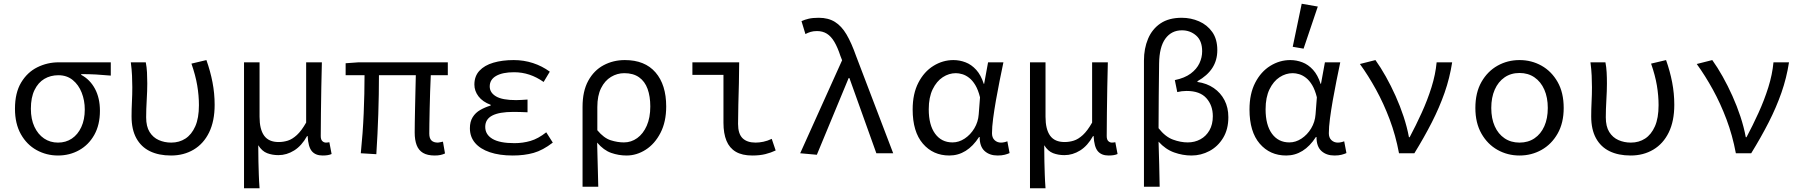

<svg xmlns="http://www.w3.org/2000/svg" viewBox="-20 -819 9640 1026"><path d="M290 12Q228 12 175.5 -17Q123 -46 91.5 -102Q60 -158 60 -238Q60 -323 93 -378Q126 -433 179.5 -459.5Q233 -486 294 -486H572V-415Q529 -419 492.5 -421Q456 -423 414 -423V-419Q461 -394 487.5 -344.5Q514 -295 514 -227Q514 -152 484 -98.5Q454 -45 403 -16.5Q352 12 290 12ZM290 -57Q332 -57 364 -78.5Q396 -100 414.5 -140Q433 -180 433 -234Q433 -282 416.5 -324Q400 -366 368.5 -391.5Q337 -417 292 -417Q250 -417 217 -397.5Q184 -378 164.5 -338Q145 -298 145 -238Q145 -182 164 -141.5Q183 -101 215.5 -79Q248 -57 290 -57Z M894 12Q828 12 781 -11Q734 -34 708.5 -80.5Q683 -127 683 -197Q683 -236 685 -275Q687 -314 687 -353Q687 -382 685.5 -415Q684 -448 679 -486H759Q764 -460 765.5 -432.5Q767 -405 767 -373Q767 -335 764 -284.5Q761 -234 761 -192Q761 -143 779.5 -113.5Q798 -84 828.5 -70.5Q859 -57 895 -57Q938 -57 971 -78.5Q1004 -100 1023.5 -144Q1043 -188 1043 -257Q1043 -308 1034 -362Q1025 -416 1003 -479L1083 -498Q1104 -439 1115.5 -379.5Q1127 -320 1127 -259Q1127 -172 1097.5 -111.5Q1068 -51 1015 -19.5Q962 12 894 12Z M1284 187V-486H1367V-195Q1367 -128 1391.5 -94Q1416 -60 1469 -60Q1494 -60 1518 -67.5Q1542 -75 1566.5 -97.5Q1591 -120 1616 -164V-486H1700Q1698 -420 1697 -351.5Q1696 -283 1695 -216.5Q1694 -150 1694 -92Q1694 -73 1702.5 -65Q1711 -57 1722 -57Q1726 -57 1729.5 -57.5Q1733 -58 1740 -59L1752 4Q1743 8 1731.5 10Q1720 12 1704 12Q1666 12 1646.5 -11Q1627 -34 1624 -92H1621Q1592 -40 1552 -15Q1512 10 1468 10Q1435 10 1407.5 -0.5Q1380 -11 1360 -43Q1360 8 1361 44.5Q1362 81 1363 114Q1364 147 1367 187Z M2303 12Q2264 12 2240.5 -2Q2217 -16 2206.5 -43.5Q2196 -71 2196 -111Q2196 -129 2196.5 -164Q2197 -199 2198 -242.5Q2199 -286 2200 -331.5Q2201 -377 2202 -417H2005Q2005 -316 2001.5 -209Q1998 -102 1991 5L1908 0Q1919 -107 1923.5 -213.5Q1928 -320 1928 -417H1827V-481L1896 -486H2373V-417H2282Q2280 -376 2278.5 -329Q2277 -282 2276 -237Q2275 -192 2274.5 -157Q2274 -122 2274 -105Q2274 -80 2285.5 -68.5Q2297 -57 2320 -57Q2324 -57 2330 -58.5Q2336 -60 2347 -62L2358 1Q2348 6 2334.5 9Q2321 12 2303 12Z M2720 12Q2649 12 2597.5 -5.5Q2546 -23 2518.5 -55.5Q2491 -88 2491 -134Q2491 -169 2506 -193Q2521 -217 2546.5 -231.5Q2572 -246 2602 -255V-259Q2559 -275 2537 -304Q2515 -333 2515 -367Q2515 -412 2542 -441Q2569 -470 2616.5 -484Q2664 -498 2725 -498Q2779 -498 2828 -482Q2877 -466 2918 -436L2885 -381Q2848 -407 2809 -420Q2770 -433 2727 -433Q2666 -433 2631.5 -413.5Q2597 -394 2597 -357Q2597 -324 2630.5 -304Q2664 -284 2738 -284Q2752 -284 2766.5 -285Q2781 -286 2799 -287V-219Q2778 -220 2759.5 -220.5Q2741 -221 2723 -221Q2648 -221 2610.5 -201.5Q2573 -182 2573 -141Q2573 -100 2611.5 -77Q2650 -54 2729 -54Q2774 -54 2815 -66Q2856 -78 2899 -112L2934 -57Q2881 -16 2831.5 -2Q2782 12 2720 12Z M3093 179V-248Q3093 -332 3123.5 -387.5Q3154 -443 3205.5 -470.5Q3257 -498 3319 -498Q3426 -498 3483 -432Q3540 -366 3540 -250Q3540 -168 3509.5 -109Q3479 -50 3430.5 -19Q3382 12 3328 12Q3286 12 3246 -2Q3206 -16 3171 -57Q3172 -14 3173 23.5Q3174 61 3175 98.5Q3176 136 3177 179ZM3314 -58Q3353 -58 3385 -81Q3417 -104 3436 -147Q3455 -190 3455 -250Q3455 -304 3440.5 -344Q3426 -384 3395 -406Q3364 -428 3316 -428Q3278 -428 3245 -408Q3212 -388 3192 -348Q3172 -308 3172 -247V-123Q3207 -81 3243.5 -69.5Q3280 -58 3314 -58Z M4000 12Q3946 12 3912 -8Q3878 -28 3862 -67Q3846 -106 3846 -163V-419H3680V-486H3930Q3930 -432 3928.5 -374Q3927 -316 3925.5 -260.5Q3924 -205 3924 -157Q3924 -104 3948 -80.5Q3972 -57 4018 -57Q4037 -57 4059 -61.5Q4081 -66 4104 -77L4125 -15Q4100 -3 4070 4.5Q4040 12 4000 12Z M4345 8 4256 0 4480 -497 4471 -520Q4456 -566 4438.5 -595.5Q4421 -625 4398.5 -639Q4376 -653 4346 -653Q4326 -653 4311.5 -648.5Q4297 -644 4284 -637L4263 -706Q4280 -714 4301.5 -719Q4323 -724 4355 -724Q4406 -724 4441.5 -702Q4477 -680 4503.5 -635Q4530 -590 4555 -519L4753 0H4663L4519 -402H4515Z M5053 12Q4966 12 4911.5 -51.5Q4857 -115 4857 -234Q4857 -318 4887.5 -377Q4918 -436 4968 -467Q5018 -498 5075 -498Q5108 -498 5139.5 -486Q5171 -474 5196.5 -446Q5222 -418 5237 -371H5239L5260 -486H5342Q5332 -438 5321.5 -386Q5311 -334 5302 -282.5Q5293 -231 5287 -185.5Q5281 -140 5281 -107Q5281 -83 5295 -70Q5309 -57 5329 -57Q5337 -57 5346.5 -59Q5356 -61 5363 -64L5375 -1Q5364 4 5348.5 8Q5333 12 5311 12Q5268 12 5241.5 -12Q5215 -36 5215 -87H5212Q5148 12 5053 12ZM5070 -58Q5104 -58 5135 -78.5Q5166 -99 5186.5 -133Q5207 -167 5210 -208L5217 -299Q5207 -339 5192 -364Q5177 -389 5159 -403Q5141 -417 5122.5 -422.5Q5104 -428 5088 -428Q5051 -428 5018 -406.5Q4985 -385 4964 -342Q4943 -299 4943 -235Q4943 -151 4977 -104.5Q5011 -58 5070 -58Z M5484 187V-486H5567V-195Q5567 -128 5591.5 -94Q5616 -60 5669 -60Q5694 -60 5718 -67.5Q5742 -75 5766.5 -97.5Q5791 -120 5816 -164V-486H5900Q5898 -420 5897 -351.5Q5896 -283 5895 -216.5Q5894 -150 5894 -92Q5894 -73 5902.5 -65Q5911 -57 5922 -57Q5926 -57 5929.5 -57.5Q5933 -58 5940 -59L5952 4Q5943 8 5931.5 10Q5920 12 5904 12Q5866 12 5846.5 -11Q5827 -34 5824 -92H5821Q5792 -40 5752 -15Q5712 10 5668 10Q5635 10 5607.5 -0.5Q5580 -11 5560 -43Q5560 8 5561 44.5Q5562 81 5563 114Q5564 147 5567 187Z M6093 179V-495Q6093 -560 6115 -612Q6137 -664 6181.5 -694Q6226 -724 6295 -724Q6344 -724 6387.5 -705Q6431 -686 6458 -648Q6485 -610 6485 -551Q6485 -497 6458.5 -456Q6432 -415 6379 -385V-381Q6429 -374 6466 -348.5Q6503 -323 6523.5 -283.5Q6544 -244 6544 -193Q6544 -128 6516 -82Q6488 -36 6443 -12Q6398 12 6347 12Q6300 12 6254 -4.5Q6208 -21 6171 -62Q6173 0 6174.5 59Q6176 118 6177 179ZM6327 -58Q6364 -58 6394.5 -74.5Q6425 -91 6443 -122.5Q6461 -154 6461 -198Q6461 -256 6426.5 -294.5Q6392 -333 6321 -333Q6295 -333 6271 -327L6258 -391Q6311 -402 6343 -426Q6375 -450 6389.5 -481Q6404 -512 6404 -545Q6404 -601 6372 -629Q6340 -657 6296 -657Q6240 -657 6207.5 -612.5Q6175 -568 6174 -479Q6173 -392 6172 -306Q6171 -220 6171 -134Q6207 -88 6248 -73Q6289 -58 6327 -58Z M6853 12Q6766 12 6711.5 -51.5Q6657 -115 6657 -234Q6657 -318 6687.5 -377Q6718 -436 6768 -467Q6818 -498 6875 -498Q6908 -498 6939.5 -486Q6971 -474 6996.5 -446Q7022 -418 7037 -371H7039L7060 -486H7142Q7132 -438 7121.5 -386Q7111 -334 7102 -282.5Q7093 -231 7087 -185.5Q7081 -140 7081 -107Q7081 -83 7095 -70Q7109 -57 7129 -57Q7137 -57 7146.5 -59Q7156 -61 7163 -64L7175 -1Q7164 4 7148.5 8Q7133 12 7111 12Q7068 12 7041.5 -12Q7015 -36 7015 -87H7012Q6948 12 6853 12ZM6870 -58Q6904 -58 6935 -78.5Q6966 -99 6986.5 -133Q7007 -167 7010 -208L7017 -299Q7007 -339 6992 -364Q6977 -389 6959 -403Q6941 -417 6922.5 -422.5Q6904 -428 6888 -428Q6851 -428 6818 -406.5Q6785 -385 6764 -342Q6743 -299 6743 -235Q6743 -151 6777 -104.5Q6811 -58 6870 -58ZM6946 -559 6888 -569 6936 -799 7022 -784Z M7456 0Q7438 -96 7406 -181Q7374 -266 7333 -340.5Q7292 -415 7247 -477L7330 -498Q7358 -459 7385.5 -410Q7413 -361 7437.5 -306.5Q7462 -252 7480.5 -196Q7499 -140 7509 -86H7513Q7546 -148 7577 -216Q7608 -284 7629.5 -352.5Q7651 -421 7657 -486H7740Q7727 -402 7699.5 -323.5Q7672 -245 7631.5 -165.5Q7591 -86 7538 0Z M8100 12Q8036 12 7982.5 -18Q7929 -48 7896.5 -105Q7864 -162 7864 -242Q7864 -324 7896.5 -381Q7929 -438 7982.5 -468Q8036 -498 8100 -498Q8164 -498 8217.5 -468Q8271 -438 8303.5 -381Q8336 -324 8336 -242Q8336 -162 8303.5 -105Q8271 -48 8217.5 -18Q8164 12 8100 12ZM8100 -57Q8146 -57 8180 -80Q8214 -103 8232.5 -144.5Q8251 -186 8251 -242Q8251 -298 8232.5 -340Q8214 -382 8180 -405.5Q8146 -429 8100 -429Q8054 -429 8020 -405.5Q7986 -382 7967.5 -340Q7949 -298 7949 -242Q7949 -186 7967.5 -144.5Q7986 -103 8020 -80Q8054 -57 8100 -57Z M8694 12Q8628 12 8581 -11Q8534 -34 8508.5 -80.5Q8483 -127 8483 -197Q8483 -236 8485 -275Q8487 -314 8487 -353Q8487 -382 8485.5 -415Q8484 -448 8479 -486H8559Q8564 -460 8565.5 -432.5Q8567 -405 8567 -373Q8567 -335 8564 -284.5Q8561 -234 8561 -192Q8561 -143 8579.5 -113.5Q8598 -84 8628.5 -70.5Q8659 -57 8695 -57Q8738 -57 8771 -78.5Q8804 -100 8823.5 -144Q8843 -188 8843 -257Q8843 -308 8834 -362Q8825 -416 8803 -479L8883 -498Q8904 -439 8915.5 -379.5Q8927 -320 8927 -259Q8927 -172 8897.5 -111.5Q8868 -51 8815 -19.5Q8762 12 8694 12Z M9256 0Q9238 -96 9206 -181Q9174 -266 9133 -340.5Q9092 -415 9047 -477L9130 -498Q9158 -459 9185.5 -410Q9213 -361 9237.5 -306.5Q9262 -252 9280.5 -196Q9299 -140 9309 -86H9313Q9346 -148 9377 -216Q9408 -284 9429.5 -352.5Q9451 -421 9457 -486H9540Q9527 -402 9499.5 -323.5Q9472 -245 9431.5 -165.5Q9391 -86 9338 0Z"/></svg>

Font: Source Code Variable
Style: Regular
Weight: 400
Monospace: yes
Designer: Paul D. Hunt, Teo Tuominen
Foundry: Adobe Systems Incorporated
Version: Version 1.010;hotconv 1.0.106;makeotfexe 2.5.65593